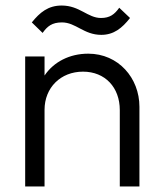

<svg xmlns="http://www.w3.org/2000/svg" viewBox="-20 -674 584 694"><path d="M413 -276V0H484V-288C484 -392 408 -480 299 -480C231 -480 174 -450 141 -401V-470H71V0H141V-277C141 -357 199 -415 280 -415C360 -415 413 -358 413 -276ZM95 -593 134 -555C151 -579 168 -593 204 -593C254 -593 283 -548 346 -548C391 -548 421 -572 450 -609L411 -646C394 -622 377 -609 345 -609C297 -609 268 -654 203 -654C154 -654 124 -629 95 -593Z"/></svg>

Font: MV Cash Light
Style: Regular
Weight: 300
Designer: Rodrigo Fuenzalida
Foundry: fragTYPE
Version: Version 1.100;Glyphs 3.1.2 (3151)